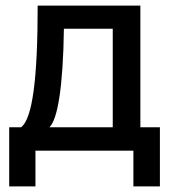

<svg xmlns="http://www.w3.org/2000/svg" viewBox="-20 -540 619 688"><path d="M13 128H107V0H458V128H553V-84H483V-520H115C115 -255 96 -116 56 -84H13ZM157 -84C186 -111 206 -225 209 -437H384V-84Z"/></svg>

Font: Fixel Text Medium
Style: Regular
Weight: 500
Width: 4
Designer: AlfaBravo + MacPaw
Foundry: Kyrylo Tkachov, Marchela Mozhyna, Serhii Makarenko, Maria Weinstein, Zakhar Kryvoshyya
Version: Version 1.211